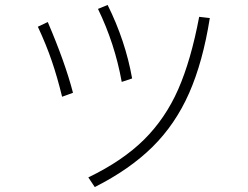

<svg xmlns="http://www.w3.org/2000/svg" viewBox="-20 -685 1002 776"><path d="M514 -368 472 -354Q444 -509 376 -649L415 -665Q487 -520 514 -368ZM785 -617 828 -612Q800 -435 744.5 -309Q689 -183 596.5 -91.5Q504 0 363 71L337 32Q476 -35 562.5 -121Q649 -207 700.5 -324.5Q752 -442 785 -617ZM275 -310 231 -294Q212 -372 189.5 -438Q167 -504 133 -577L173 -596Q243 -433 275 -310Z"/></svg>

Font: Gmarket Sans TTF Light
Style: Regular
Weight: 300
Designer: Creative Director : Sungho Lee; Art Director : Kiwoong Choi; Project Manager : Sori Yang, Jongwook Yoon; Font Designer :
Foundry: Sandoll Inc.
Version: Version 1.000;hotconv 1.0.109;makeotfexe 2.5.65596